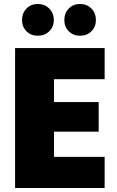

<svg xmlns="http://www.w3.org/2000/svg" viewBox="-20 -947 588 967"><path d="M507 -548H252V-433H477V-284H252V-157H507V0H56V-705H507ZM170 -767Q136 -767 113.5 -789.5Q91 -812 91 -846Q91 -881 113.5 -904Q136 -927 170 -927Q205 -927 228 -904Q251 -881 251 -846Q251 -812 228 -789.5Q205 -767 170 -767ZM383 -767Q349 -767 326.5 -789.5Q304 -812 304 -846Q304 -881 326.5 -904Q349 -927 383 -927Q418 -927 440.5 -904Q463 -881 463 -846Q463 -812 440.5 -789.5Q418 -767 383 -767Z"/></svg>

Font: SVN-Poppins ExtraBold
Style: Regular
Weight: 800
Designer: Ninad Kale (Devanagari), Jonny Pinhorn (Latin)
Foundry: Indian Type Foundry
Version: Version 3.002 2017; ttfautohint (v1.8.3)